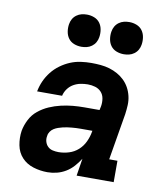

<svg xmlns="http://www.w3.org/2000/svg" viewBox="-84 -816 768 893"><g transform="rotate(10 300.0 -369.0)"><path d="M200 8Q166 8 133.5 -2Q101 -12 79 -35.5Q57 -59 50.5 -93Q44 -127 49 -161Q54 -188 67.5 -214.5Q81 -241 104 -259.5Q127 -278 153.5 -289.5Q180 -301 208 -307.5Q236 -314 263 -316.5Q290 -319 318 -319H389L393 -338Q396 -356 393 -374Q390 -392 378.5 -404.5Q367 -417 350 -422Q333 -427 315 -427Q298 -427 280.5 -423.5Q263 -420 247.5 -411Q232 -402 221 -387Q210 -372 206 -354H88Q93 -380 103.5 -403.5Q114 -427 130.5 -448Q147 -469 169 -485Q191 -501 215 -511Q239 -521 264.5 -524.5Q290 -528 314 -528Q336 -528 358 -526Q380 -524 400 -518Q420 -512 438 -502Q456 -492 470.5 -478Q485 -464 495 -446Q505 -428 510 -407Q515 -386 514 -364.5Q513 -343 510 -321L473 -101H512V0H337L350 -82Q338 -63 322 -45Q306 -27 286 -15Q266 -3 244 2.5Q222 8 200 8ZM235 -93Q259 -93 283.5 -100.5Q308 -108 327 -125Q346 -142 357 -165.5Q368 -189 372 -213L373 -218H318Q307 -218 296.5 -217.5Q286 -217 275.5 -216Q265 -215 254.5 -213.5Q244 -212 234 -209.5Q224 -207 213.5 -203.5Q203 -200 193.5 -194Q184 -188 177.5 -178.5Q171 -169 170 -158Q167 -144 171 -130.5Q175 -117 184.5 -108Q194 -99 207.5 -96Q221 -93 235 -93ZM455 -594Q436 -594 419.5 -600.5Q403 -607 393 -620.5Q383 -634 380 -652Q377 -670 380 -688Q382 -701 388.5 -712.5Q395 -724 406 -732Q417 -740 429.5 -743Q442 -746 455 -746Q473 -746 489.5 -739.5Q506 -733 516 -719.5Q526 -706 529 -688Q532 -670 529 -652Q527 -639 520.5 -627.5Q514 -616 503 -608Q492 -600 479.5 -597Q467 -594 455 -594ZM255 -594Q236 -594 219.5 -600.5Q203 -607 193 -620.5Q183 -634 180 -652Q177 -670 180 -688Q182 -701 188.5 -712.5Q195 -724 206 -732Q217 -740 229.5 -743Q242 -746 255 -746Q273 -746 289.5 -739.5Q306 -733 316 -719.5Q326 -706 329 -688Q332 -670 329 -652Q327 -639 320.5 -627.5Q314 -616 303 -608Q292 -600 279.5 -597Q267 -594 255 -594Z"/></g></svg>

Font: Iosevka Etoile Oblique
Style: Bold
Weight: 700
Italic angle: -9°
Designer: Belleve Invis
Foundry: Belleve Invis
Version: Version 15.5.2; ttfautohint (v1.8.4)